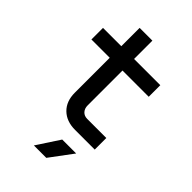

<svg xmlns="http://www.w3.org/2000/svg" viewBox="-275 -807 1149 1149"><g transform="rotate(45 300.0 -232.5)"><path d="M355 0Q282 0 239 -42Q196 -84 196 -156V-452H41V-550H196V-705H304V-550H526V-452H304V-157Q304 -131 319 -114.5Q334 -98 360 -98H521V0ZM246 240 341 95H459L351 240Z"/></g></svg>

Font: JetBrains Mono NL SemiBold
Style: Regular
Weight: 600
Designer: Philipp Nurullin, Konstantin Bulenkov
Foundry: JetBrains
Version: Version 2.304; ttfautohint (v1.8.4.7-5d5b)